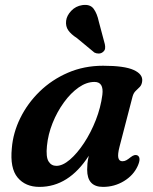

<svg xmlns="http://www.w3.org/2000/svg" viewBox="-20 -739 616 771"><path d="M460 -150Q452 -119 455.2 -105.2Q458.5 -91.5 471.5 -91.5Q480 -91.5 487.2 -95.5Q494.5 -99.5 505 -108Q521 -120.5 532 -115Q548 -106 533 -72.5Q516 -35 477.8 -11.8Q439.5 11.5 393.5 11.5Q330 11.5 330 -57.5Q330 -69.5 331.2 -82.8Q332.5 -96 336.5 -113.5Q256 11.5 138.5 11.5Q82 11.5 50.8 -26Q19.5 -63.5 27.5 -144Q32.5 -206 61.5 -265Q90.5 -324 139.2 -371.5Q188 -419 252.8 -447Q317.5 -475 394 -475Q479.5 -475 516.8 -458Q554 -441 551 -413.5Q549.5 -398.5 541.5 -390.2Q533.5 -382 525 -374Q516.5 -366 512.5 -352ZM168.5 -153Q164 -108.5 175 -90.8Q186 -73 206.5 -73Q231.5 -73 260.8 -98Q290 -123 317.5 -164.8Q345 -206.5 364.8 -257Q384.5 -307.5 391 -358Q397.5 -410 359.5 -410Q327.5 -410 295.8 -387.8Q264 -365.5 236.8 -328Q209.5 -290.5 191.2 -245Q173 -199.5 168.5 -153ZM377 -651.5 401 -561.5Q403 -552.5 402 -544.2Q401 -536 392.5 -529.5Q385.5 -524 376 -524Q366.5 -524 359 -528L289 -586Q265 -601.5 254 -617.5Q243 -633.5 245.5 -655.5Q248 -676.5 266 -695.5Q284 -714.5 310.5 -718.5Q341.5 -723 355.8 -704Q370 -685 377 -651.5Z"/></svg>

Font: Fraunces 9pt S050 SemiBold
Style: Italic
Weight: 600
Italic angle: -16°
Version: Version 1.000; ttfautohint (v1.8.3)